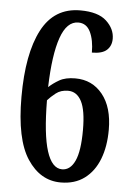

<svg xmlns="http://www.w3.org/2000/svg" viewBox="-53 -764 557 814"><g transform="rotate(5 225.5 -357.0)"><path d="M236 10Q149 10 94 -73.5Q39 -157 39 -337Q39 -521 92 -622.5Q145 -724 256 -724Q332 -724 367.5 -691Q403 -658 403 -616Q403 -586 383.5 -568Q364 -550 320 -550Q320 -603 303.5 -637.5Q287 -672 252 -672Q203 -672 177.5 -599Q152 -526 148 -388Q166 -405 192 -420Q218 -435 260 -435Q332 -435 376 -380.5Q420 -326 420 -230Q420 -159 399 -105Q378 -51 337 -20.5Q296 10 236 10ZM237 -46Q272 -46 291.5 -88Q311 -130 311 -220Q311 -304 291 -342Q271 -380 234 -380Q203 -380 182 -363.5Q161 -347 148 -332Q149 -187 171.5 -116.5Q194 -46 237 -46Z"/></g></svg>

Font: Noto Serif ExtraCondensed SemiBold
Style: Regular
Weight: 600
Width: 2
Designer: Monotype Design Team
Foundry: Monotype Imaging Inc.
Version: Version 2.015; ttfautohint (v1.8.4.7-5d5b)